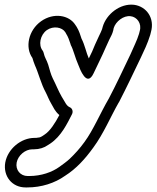

<svg xmlns="http://www.w3.org/2000/svg" viewBox="-20 -585 686 841"><path d="M53 127C59 96 90 69 122 69H129C152 69 174 62 189 51L200 44C248 12 274 -43 295 -84C302 -97 296 -111 286 -115C270 -122 266 -137 250 -162C237 -184 224 -217 211 -242C203 -258 197 -281 191 -302C184 -324 176 -331 171 -354C170 -357 169 -361 167 -363C147 -388 156 -432 185 -453C214 -473 252 -466 266 -444L271 -435C278 -424 283 -410 289 -392C289 -391 290 -389 290 -388C302 -366 309 -332 323 -301C330 -283 360 -200 390 -264C406 -299 427 -339 443 -377L459 -412C467 -428 472 -436 476 -452L478 -462C487 -491 521 -518 552 -514C580 -511 602 -482 592 -449L589 -437C580 -407 565 -379 551 -346C519 -279 489 -215 457 -154C418 -87 389 -16 350 37C330 65 308 89 285 111C271 124 255 135 240 146C208 169 161 186 108 186H101C69 186 47 159 53 127ZM138 19H131C72 19 14 67 3 127C-7 186 32 236 92 236H99C162 236 220 217 265 185C314 154 353 111 389 61C434 0 465 -75 500 -136L501 -137C534 -201 565 -266 597 -333C611 -363 626 -393 638 -432L641 -444C659 -506 621 -557 567 -564C506 -571 446 -523 430 -468L427 -457C423 -446 420 -441 413 -426L396 -389C388 -368 380 -351 369 -329C358 -353 352 -387 337 -416C332 -431 327 -449 316 -467L310 -476C283 -519 215 -531 160 -492C104 -452 89 -377 122 -331C125 -320 129 -309 133 -299C149 -264 160 -217 180 -181C188 -166 194 -148 205 -130C214 -115 220 -98 240 -81C221 -45 199 -11 176 4L164 12C162 13 155 17 152 17C147 17 142 19 138 19Z"/></svg>

Font: Blanket
Style: BlkOutlineObl
Weight: 900
Foundry: Cannot Into Space Fonts
Version: Version 0.9